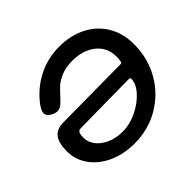

<svg xmlns="http://www.w3.org/2000/svg" viewBox="-162 -896 1107 1107"><g transform="rotate(-45 391.5 -342.5)"><path d="M47 -235Q47 -303 71.5 -335Q96 -367 149 -368L622 -372Q628 -372 630 -375Q632 -378 633 -386Q636 -398 636 -420Q636 -494 581 -538.5Q526 -583 438 -583Q384 -583 346 -566.5Q308 -550 287.5 -531Q267 -512 228 -469Q225 -466 216 -457.5Q207 -449 196 -443Q185 -437 173 -437Q151 -437 129 -452Q107 -467 107 -486Q107 -503 128 -534Q184 -609 265 -651.5Q346 -694 444 -694Q532 -694 603.5 -659Q675 -624 716.5 -557Q758 -490 758 -398Q758 -285 705 -192Q652 -99 560 -45Q468 9 355 9Q268 9 197.5 -23Q127 -55 87 -111Q47 -167 47 -235ZM606 -270Q606 -275 601.5 -276.5Q597 -278 588 -278L198 -273Q181 -273 175.5 -260.5Q170 -248 170 -222Q170 -187 194 -156Q218 -125 260.5 -106.5Q303 -88 355 -88Q413 -88 471.5 -116Q530 -144 568 -186.5Q606 -229 606 -270Z"/></g></svg>

Font: Mali SemiBold
Style: Italic
Weight: 600
Italic angle: -10°
Version: Version 1.000; ttfautohint (v1.6)